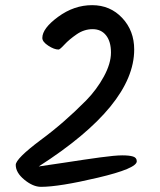

<svg xmlns="http://www.w3.org/2000/svg" viewBox="-20 -745 621 744"><path d="M510 -120Q510 -92 359.5 -56.5Q209 -21 139 -21Q108 -21 74.5 -48.5Q41 -76 41 -106Q41 -130 137 -202Q227 -268 314 -356Q355 -398 382.5 -448.5Q410 -499 410 -541.5Q410 -584 391 -608Q372 -632 339 -632Q306 -632 277 -612Q248 -592 230 -572.5Q212 -553 207 -553Q190 -553 167 -568Q144 -583 144 -598Q144 -635 205.5 -680Q267 -725 337 -725Q407 -725 453.5 -675.5Q500 -626 500 -553Q500 -337 130 -100Q154 -103 231.5 -115Q309 -127 367.5 -135Q426 -143 453.5 -143Q481 -143 495.5 -138.5Q510 -134 510 -120Z"/></svg>

Font: Kalam
Style: Regular
Weight: 400
Designer: Lipi Raval (Devanagari and Latin), Jonny Pinhorn (Latin)
Foundry: Indian Type Foundry
Version: Version 2.001;PS 1.0;hotconv 1.0.79;makeotf.lib2.5.61930; tt